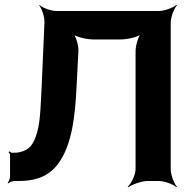

<svg xmlns="http://www.w3.org/2000/svg" viewBox="-20 -757 804 803"><path d="M644 -711H216C194 -711 157 -724 146 -736L144 -734C155 -722 167 -685 166 -663L154 -391C149 -307 150 -238 128 -181C113 -142 92 -123 46 -118C45 -118 40 -120 40 -120L42 -116L40 -118H32C27 -118 22 -122 20 -124L16 -121C18 -119 22 -113 22 -109V-18C22 -10 16 3 12 8L14 10C19 6 32 0 40 0H58C146 0 198 -30 234 -88C280 -162 294 -266 300 -391L308 -544C309 -566 298 -605 286 -617L284 -615C296 -603 342 -592 370 -592H484C514 -592 561 -603 573 -616L571 -618C558 -606 547 -566 547 -542V-50C547 -26 529 11 514 24L517 26C533 14 573 0 597 0H644C668 0 705 14 718 26L720 24C708 11 694 -26 694 -50V-661C694 -685 708 -722 720 -735L718 -737C705 -725 668 -711 644 -711Z"/></svg>

Font: Asimov
Style: EdgeWide
Weight: 500
Designer: Google
Version: Version 2.000980: 2014